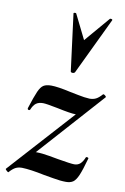

<svg xmlns="http://www.w3.org/2000/svg" viewBox="-96 -773 539 830"><g transform="rotate(10 174.0 -358.0)"><path d="M-12 -6 308 -360 302 -349Q289 -314 276.5 -302Q264 -290 243 -290Q222 -290 161 -303Q111 -313 97 -313Q78 -313 66.5 -304.5Q55 -296 47 -276Q46 -273 42 -273Q39 -273 37 -275Q35 -277 36 -281Q53 -334 63 -356.5Q73 -379 85 -386.5Q97 -394 119 -394Q147 -394 205 -381Q212 -380 240.5 -374Q269 -368 291 -367Q307 -367 319 -373Q331 -379 346 -396H348Q351 -396 356 -391.5Q361 -387 359 -385L40 -29L35 -39Q59 -99 105 -99Q129 -99 163 -93Q197 -87 202 -86Q260 -76 275 -76Q291 -76 301.5 -85.5Q312 -95 320 -115Q321 -116 324 -116Q327 -116 329.5 -114.5Q332 -113 331 -111Q317 -60 306.5 -35.5Q296 -11 284 -3Q272 5 253 5Q229 5 196 -1Q163 -7 155 -8Q93 -21 56 -22Q40 -22 28 -16Q16 -10 1 7Q-1 8 -7.5 2Q-14 -4 -12 -6ZM171 -719 224 -612 318 -722Q319 -723 322 -723Q325 -723 327.5 -721.5Q330 -720 329 -718L210 -469Q207 -464 199 -464Q196 -464 193.5 -465.5Q191 -467 191 -469L159 -718Q159 -721 164.5 -721.5Q170 -722 171 -719Z"/></g></svg>

Font: Cormorant Garamond
Style: Bold Italic
Weight: 700
Italic angle: -10°
Designer: Christian Thalmann (Catharsis Fonts)
Foundry: Catharsis Fonts
Version: Version 4.000